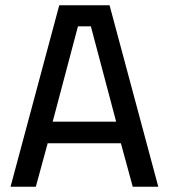

<svg xmlns="http://www.w3.org/2000/svg" viewBox="-20 -709 641 729"><path d="M20 0 205 -689H396L581 0H484L439 -165H161L116 0ZM180 -247H421L325 -609H276Z"/></svg>

Font: Cairo Play SemiBold
Style: Regular
Weight: 600
Designer: Mohamed Gaber, Accademia di Belle Arti di Urbino
Foundry: Kief Type Foundry, Accademia di Belle Arti di Urbino
Version: Version 3.130;gftools[0.9.24]